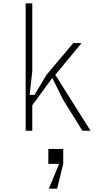

<svg xmlns="http://www.w3.org/2000/svg" viewBox="-20 -790 640 1160"><path d="M175 -770V-359L159 -217H189L261 -338L423 -530H473L314 -338L527 0H478L362 -186L296 -319L175 -154V0H135V-770ZM362 110V200H272V110ZM275 350 337 200 348 190 362 200 325 350Z"/></svg>

Font: Fliege Mono Thin
Style: Regular
Weight: 100
Version: Version 0.020;Glyphs 3.3 (3306)